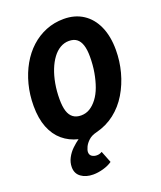

<svg xmlns="http://www.w3.org/2000/svg" viewBox="-160 -764 920 1094"><g transform="rotate(-20 300.0 -217.5)"><path d="M215 228Q171 228 142 207Q113 186 113 147Q113 118 127 91.5Q141 65 162.5 44.5Q184 24 204 10Q150 -3 110.5 -36.5Q71 -70 49.5 -124.5Q28 -179 28 -255Q28 -323 44 -384.5Q60 -446 89 -497Q118 -548 158.5 -585Q199 -622 249.5 -642.5Q300 -663 358 -663Q425 -663 474.5 -631Q524 -599 551 -539Q578 -479 578 -396Q578 -328 560.5 -262.5Q543 -197 509.5 -141Q476 -85 426.5 -46.5Q377 -8 313 8Q283 15 264.5 32Q246 49 237.5 67.5Q229 86 229 98Q229 115 241.5 123.5Q254 132 271 132Q280 132 287 130Q294 128 303 123L331 194Q308 210 276 219Q244 228 215 228ZM265 -112Q294 -112 318 -126.5Q342 -141 362.5 -168Q383 -195 396.5 -232Q410 -269 418 -314Q426 -359 426 -410Q426 -453 417 -480.5Q408 -508 390 -521.5Q372 -535 343 -535Q315 -535 290 -520.5Q265 -506 245 -479Q225 -452 210.5 -415.5Q196 -379 188 -334.5Q180 -290 180 -241Q180 -196 189 -168Q198 -140 217 -126Q236 -112 265 -112Z"/></g></svg>

Font: Source Code Pro ExtraLight ExtraBold
Style: Italic
Weight: 800
Italic angle: -11°
Monospace: yes
Version: Version 1.016;hotconv 1.0.116;makeotfexe 2.5.65601